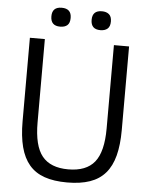

<svg xmlns="http://www.w3.org/2000/svg" viewBox="-61 -963 794 1022"><g transform="rotate(5 336.5 -452.0)"><path d="M227 -813Q176 -813 176 -864Q176 -914 227 -914Q279 -914 279 -864Q279 -837 265.5 -825Q252 -813 227 -813ZM442 -813Q391 -813 391 -864Q391 -914 442 -914Q466 -914 480 -902Q494 -890 494 -864Q494 -837 480 -825Q466 -813 442 -813ZM336 10Q265 10 215 -7.5Q165 -25 133.5 -62Q102 -99 87 -156.5Q72 -214 72 -293V-740H152V-295Q152 -170 196.5 -115Q241 -60 336 -60Q432 -60 476.5 -115Q521 -170 521 -295V-740H602V-293Q602 -214 587 -156.5Q572 -99 540 -62Q508 -25 457.5 -7.5Q407 10 336 10Z"/></g></svg>

Font: Encode Sans Condensed
Style: Regular
Weight: 400
Designer: Pablo Impallari, Andres Torresi
Foundry: Pablo Impallari, Andres Torresi
Version: Version 1.000; ttfautohint (v1.00) -l 8 -r 50 -G 200 -x 14 -